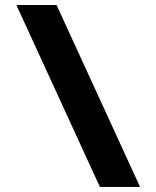

<svg xmlns="http://www.w3.org/2000/svg" viewBox="-20 -721 620 761"><path d="M44.9 -701.2H204.1L535.2 20H376Z"/></svg>

Font: REH Gaming
Style: Gaming
Weight: 700
Designer: Astigmatic (AOETI)
Foundry: Astigmatic (AOETI)
Version: Version 1.001 2011